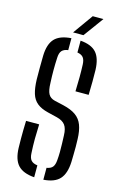

<svg xmlns="http://www.w3.org/2000/svg" viewBox="-142 -1017 686 1083"><g transform="rotate(15 200.5 -475.5)"><path d="M174.5 6Q109 1 79 -31.2Q49 -63.5 47 -131.5Q46.5 -160 46.2 -184.8Q46 -209.5 46.5 -234.8Q47 -260 48 -289.5H124.5Q122.5 -245 122.2 -204.2Q122 -163.5 124.5 -121.5Q125.5 -94 136.8 -80.5Q148 -67 174.5 -63.5ZM228 6V-63.5Q252.5 -67.5 263 -80.8Q273.5 -94 275.5 -121.5Q277.5 -143 277.8 -168.2Q278 -193.5 277.2 -218.5Q276.5 -243.5 275.5 -265.5Q274.5 -305.5 259.5 -325.5Q244.5 -345.5 210.5 -354L155 -367.5Q114 -377.5 90.5 -396.8Q67 -416 57 -448.5Q47 -481 45.5 -531Q45 -563.5 45.2 -598.8Q45.5 -634 46 -670Q48 -737.5 78 -769.5Q108 -801.5 174.5 -806V-736.5Q149 -733 137.8 -719.8Q126.5 -706.5 125.5 -679Q123.5 -641 123.5 -605.5Q123.5 -570 125.5 -531Q126.5 -488 137.5 -467.8Q148.5 -447.5 175.5 -441L228 -429Q275 -418 302.2 -398.5Q329.5 -379 341.8 -346.5Q354 -314 355.5 -265.5Q356.5 -244.5 356.5 -221.2Q356.5 -198 356 -175Q355.5 -152 355 -131.5Q352 -63.5 322.5 -31Q293 1.5 228 6ZM274 -522.5Q275.5 -568.5 275.8 -606Q276 -643.5 274.5 -679Q273.5 -706 263 -719.5Q252.5 -733 228 -737V-806Q291.5 -801 320.5 -769Q349.5 -737 352 -669Q353 -638 352.5 -600.8Q352 -563.5 351 -522.5ZM175 -840 258.5 -957H321L235.5 -840Z"/></g></svg>

Font: Big Shoulders Stencil Text Thin
Style: Regular
Weight: 400
Version: Version 2.001